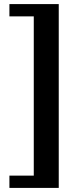

<svg xmlns="http://www.w3.org/2000/svg" viewBox="-20 -780 371 938"><path d="M26 78H145V-700H26V-760H267V138H26Z"/></svg>

Font: IBM Plex Serif SmBld
Style: Regular
Weight: 600
Designer: Mike Abbink, Paul van der Laan, Pieter van Rosmalen
Foundry: Bold Monday
Version: Version 3.001